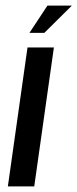

<svg xmlns="http://www.w3.org/2000/svg" viewBox="-20 -664 276 684"><path d="M8 0 78 -495H172L102 0ZM85 -547 149 -644H236L138 -547Z"/></svg>

Font: Alumni Sans Thin SemiBold
Style: Italic
Weight: 600
Italic angle: -8°
Version: Version 1.016